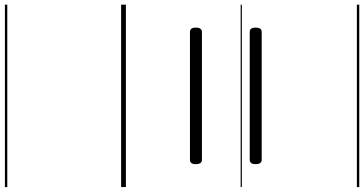

<svg xmlns="http://www.w3.org/2000/svg" viewBox="-380 -656 1522 803"><g transform="rotate(90 381.5 -255.0)"><path d="M114 -538Q105 -538 100.5 -544Q96 -550 96 -562Q96 -588 114 -588H649Q658 -588 662.5 -581.5Q667 -575 667 -562Q667 -538 649 -538ZM114 -288Q105 -288 100.5 -294Q96 -300 96 -312Q96 -338 114 -338H649Q658 -338 662.5 -331.5Q667 -325 667 -312Q667 -288 649 -288ZM0 476H763V486H0ZM0 -20H763V0H0ZM0 -505H763V-500H0ZM0 -996H763V-986H0Z"/></g></svg>

Font: Playwrite PL Guides
Style: Regular
Weight: 400
Designer: Veronika Burian, José Scaglione
Foundry: TypeTogether
Version: Version 1.003